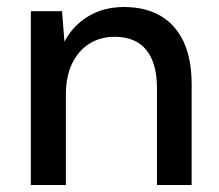

<svg xmlns="http://www.w3.org/2000/svg" viewBox="-20 -528 625 548"><path d="M68 0V-496H157L164 -409Q188 -455 232 -481.5Q276 -508 334 -508Q394 -508 437 -483.5Q480 -459 503.5 -410Q527 -361 527 -286V0H428V-276Q428 -348 397.5 -385.5Q367 -423 307 -423Q267 -423 235.5 -403.5Q204 -384 186 -347Q168 -310 168 -257V0Z"/></svg>

Font: DM Sans 24pt Medium
Style: Regular
Weight: 500
Designer: Colophon Foundry, Jonny Pinhorn
Foundry: Colophon Foundry
Version: Version 4.004;gftools[0.9.30]